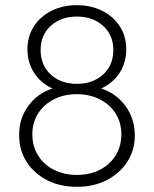

<svg xmlns="http://www.w3.org/2000/svg" viewBox="-20 -712 594 742"><path d="M277 10Q212 10 161.5 -16Q111 -42 82.5 -87Q54 -132 54 -189Q53 -252 88.5 -301.5Q124 -351 183 -370Q137 -391 111.5 -431Q86 -471 86 -521Q86 -571 110.5 -609.5Q135 -648 178.5 -670Q222 -692 277 -692Q332 -692 375.5 -670Q419 -648 443.5 -609.5Q468 -571 468 -521Q468 -471 442.5 -431Q417 -391 371 -370Q430 -351 465.5 -301.5Q501 -252 501 -189Q501 -132 472 -87Q443 -42 392.5 -16Q342 10 277 10ZM277 -388Q339 -388 378.5 -424Q418 -460 418 -519Q418 -576 378.5 -612Q339 -648 277 -648Q215 -648 176 -612Q137 -576 137 -519Q137 -460 176 -424Q215 -388 277 -388ZM277 -36Q328 -36 366.5 -56Q405 -76 427 -111.5Q449 -147 449 -193Q449 -238 427 -273Q405 -308 366 -328Q327 -348 277 -348Q227 -348 188 -328Q149 -308 127 -273Q105 -238 105 -193Q105 -147 127 -111.5Q149 -76 188 -56Q227 -36 277 -36Z"/></svg>

Font: Outfit Extra Light
Style: Regular
Weight: 200
Designer: Rodrigo Fuenzalida
Foundry: fragTYPE
Version: Version 1.000